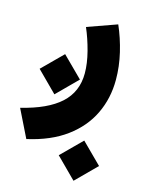

<svg xmlns="http://www.w3.org/2000/svg" viewBox="-157 -387 623 845"><g transform="rotate(15 154.0 35.0)"><path d="M170.9 300.8 262.7 209.5 354.5 300.8 262.7 392.6ZM-8.8 -44.9 83 -136.2 174.8 -44.9 83 46.9ZM274.9 -323.2Q298.8 -268.6 313.5 -207Q328.1 -145.5 328.1 -84.5Q328.1 0 293.9 71.3Q259.8 142.6 190.4 193.8Q121.1 245.1 14.6 269L-47.4 143.1Q71.3 114.3 129.9 61Q188.5 7.8 188.5 -76.7Q188.5 -121.6 174.6 -175.3Q160.6 -229 140.6 -275.4Z"/></g></svg>

Font: Vazir Black
Style: Black
Weight: 900
Designer: Saber Rastikerdar
Foundry: Saber Rastikerdar
Version: Version 30.0.0